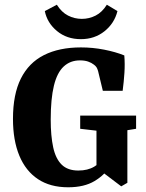

<svg xmlns="http://www.w3.org/2000/svg" viewBox="-20 -784 620 814"><path d="M269 10Q193 10 141 -24.5Q89 -59 62 -124Q35 -189 35 -280Q35 -384 68.5 -451Q102 -518 166.5 -550.5Q231 -583 323 -583Q373 -583 421.5 -573.5Q470 -564 507 -549Q510 -513 507.5 -475Q505 -437 500 -399H416L396 -482Q393 -493 389 -499Q385 -505 378 -510Q368 -518 353.5 -523Q339 -528 319 -528Q278 -528 250 -502Q222 -476 208.5 -420.5Q195 -365 195 -277Q195 -208 205.5 -159.5Q216 -111 241.5 -86Q267 -61 312 -61Q352 -61 379.5 -77.5Q407 -94 424 -120L446 -80Q425 -43 381 -16.5Q337 10 269 10ZM494 6 416 -53H389V-230L320 -238V-294H557V-238L520 -232V-9ZM323 -618Q263 -618 221.5 -652.5Q180 -687 170 -737L221 -764Q241 -732 268.5 -718Q296 -704 327 -704Q358 -704 385.5 -718Q413 -732 433 -764L478 -737Q465 -685 423 -651.5Q381 -618 323 -618Z"/></svg>

Font: Rasa
Style: Regular
Weight: 400
Designer: Anna Giedrys (Yrsa+Rasa design), David Brezina (Yrsa art-direction, Rasa art-direction, design)
Foundry: Rosetta Type Foundry
Version: Version 2.004